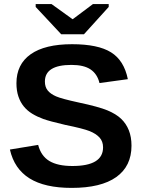

<svg xmlns="http://www.w3.org/2000/svg" viewBox="-20 -916 707 946"><path d="M627.9 -198.2Q627.9 -97.2 553 -43.7Q478 9.8 333 9.8Q200.7 9.8 125.5 -37.1Q50.3 -84 28.8 -179.2L168 -202.1Q182.1 -147.5 223.1 -122.8Q264.2 -98.1 336.9 -98.1Q487.8 -98.1 487.8 -189.9Q487.8 -219.2 470.5 -238.3Q453.1 -257.3 421.6 -270Q390.1 -282.7 300.8 -300.8Q223.6 -318.8 193.4 -329.8Q163.1 -340.8 138.7 -355.7Q114.3 -370.6 97.2 -391.6Q80.1 -412.6 70.6 -440.9Q61 -469.2 61 -505.9Q61 -599.1 131.1 -648.7Q201.2 -698.2 335 -698.2Q462.9 -698.2 527.1 -658.2Q591.3 -618.2 609.9 -525.9L470.2 -506.8Q459.5 -551.3 426.5 -573.7Q393.6 -596.2 332 -596.2Q201.2 -596.2 201.2 -514.2Q201.2 -487.3 215.1 -470.2Q229 -453.1 256.3 -441.2Q283.7 -429.2 367.2 -411.1Q466.3 -390.1 509 -372.3Q551.8 -354.5 576.7 -330.8Q601.6 -307.1 614.7 -274.2Q627.9 -241.2 627.9 -198.2ZM393.6 -747.1H281.7L155.8 -881.8V-896H233.9L336.9 -821.8H338.9L438 -896H515.6V-881.8Z"/></svg>

Font: Liberation Sans
Style: Bold
Weight: 700
Designer: Steve Matteson
Foundry: Ascender Corporation
Version: Version 2.1.5